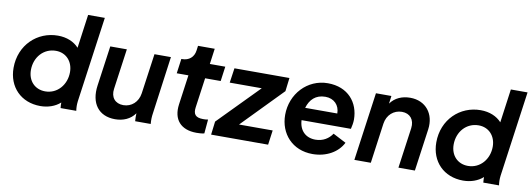

<svg xmlns="http://www.w3.org/2000/svg" viewBox="-59 -1125 4161 1506"><g transform="rotate(10 2021.5 -372.5)"><path d="M297 12C357 12 414 -7 455 -44C455 -30 455 -16 457 0H582C578 -28 578 -49 581 -76L676 -757H543L506 -489C468 -531 410 -556 339 -556C175 -556 39 -430 39 -247C39 -95 143 12 297 12ZM176 -254C176 -356 246 -436 344 -436C426 -436 481 -374 481 -290C481 -190 412 -108 315 -108C232 -108 176 -168 176 -254Z M892 12C957 12 1014 -12 1050 -63C1049 -42 1049 -23 1051 0H1175C1172 -33 1173 -57 1178 -89L1240 -544H1109L1064 -225C1054 -154 1002 -108 937 -108C872 -108 834 -153 844 -222L889 -544H757L712 -224C692 -81 761 12 892 12Z M1540 6C1557 6 1583 5 1602 0L1612 -112C1596 -109 1585 -109 1573 -109C1511 -109 1492 -135 1500 -191L1533 -427H1657L1673 -544H1550L1567 -668H1434L1429 -630C1422 -576 1383 -544 1330 -544H1323L1307 -427H1400L1367 -190C1350 -68 1414 6 1540 6Z M1656 0H2110L2126 -116H1858L2171 -437L2184 -544H1746L1729 -427H1984L1669 -106Z M2465 12C2575 12 2666 -41 2705 -120L2601 -174C2574 -133 2529 -103 2468 -103C2391 -103 2339 -152 2335 -235H2728C2734 -260 2739 -286 2739 -310C2739 -446 2650 -556 2489 -556C2325 -556 2201 -420 2201 -254C2201 -104 2304 12 2465 12ZM2346 -335C2366 -402 2410 -448 2488 -448C2557 -448 2602 -401 2602 -335Z M2797 0H2928L2972 -319C2982 -390 3035 -436 3100 -436C3164 -436 3202 -391 3193 -322L3148 0H3279L3326 -337C3343 -461 3269 -556 3145 -556C3080 -556 3024 -532 2988 -482L2996 -544H2873Z M3664 12C3724 12 3781 -7 3822 -44C3822 -30 3822 -16 3824 0H3949C3945 -28 3945 -49 3948 -76L4043 -757H3910L3873 -489C3835 -531 3777 -556 3706 -556C3542 -556 3406 -430 3406 -247C3406 -95 3510 12 3664 12ZM3543 -254C3543 -356 3613 -436 3711 -436C3793 -436 3848 -374 3848 -290C3848 -190 3779 -108 3682 -108C3599 -108 3543 -168 3543 -254Z"/></g></svg>

Font: Mluvka Bold
Style: Italic
Weight: 700
Italic angle: -8°
Designer: Modified by Jiří Krblich, Original typeface by Gumpita Rahayu
Foundry: Gumpita Rahayu & Jiří Krblich
Version: Version 2.000;Glyphs 3.1.1 (3134)